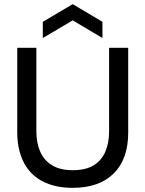

<svg xmlns="http://www.w3.org/2000/svg" viewBox="-20 -890 700 924"><path d="M330 14Q278 14 236 2.5Q194 -9 161.5 -31.5Q129 -54 107.5 -86Q86 -118 74.5 -160Q63 -202 63 -252V-660H155V-258Q155 -201 174 -159Q193 -117 231.5 -94Q270 -71 330 -71Q392 -71 430 -94Q468 -117 486.5 -159Q505 -201 505 -258V-660H597V-252Q597 -124 527 -55Q457 14 330 14ZM186 -707V-785L330 -870L473 -785V-707L330 -792Z"/></svg>

Font: Bricolage Grotesque 60pt
Style: Regular
Weight: 400
Version: Version 1.001;gftools[0.9.33.dev8+g029e19f]